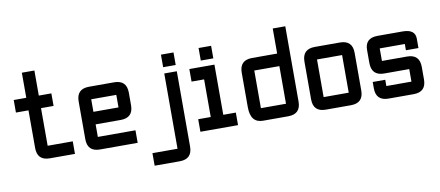

<svg xmlns="http://www.w3.org/2000/svg" viewBox="-75 -980 3373 1472"><g transform="rotate(-10 1611.5 -244.5)"><path d="M244.1 0Q146.5 0 146.5 -97.7V-390.6H48.8V-488.3H146.5V-683.6H244.1V-488.3H341.8V-390.6H244.1V-97.7H439.5V0Z M634.8 -488.3H830.1Q927.7 -488.3 927.7 -390.6V-293Q927.7 -195.3 830.1 -195.3H634.8V-97.7H927.7V0H634.8Q537.1 0 537.1 -97.7V-390.6Q537.1 -488.3 634.8 -488.3ZM830.1 -390.6H634.8V-293H830.1Z M1220.7 -488.3H1318.4V97.7Q1318.4 195.3 1220.7 195.3H1025.4V97.7H1220.7ZM1220.7 -537.1V-634.8H1318.4V-537.1Z M1513.7 -537.1V-634.8H1611.3V-537.1ZM1416 0V-97.7H1513.7V-390.6H1416V-488.3H1611.3V-97.7H1709V0Z M2197.3 -97.7Q2197.3 0 2099.6 0H1904.3Q1806.6 0 1806.6 -122.1V-390.6Q1806.6 -488.3 1904.3 -488.3H2099.6V-683.6H2197.3ZM1904.3 -97.7H2099.6V-390.6H1904.3Z M2587.9 0H2392.6Q2294.9 0 2294.9 -97.7V-390.6Q2294.9 -488.3 2392.6 -488.3H2587.9Q2685.5 -488.3 2685.5 -390.6V-97.7Q2685.5 0 2587.9 0ZM2587.9 -97.7V-390.6H2392.6V-97.7Z M2783.2 -146.5H2880.9V-97.7H3076.2V-195.3H2880.9Q2783.2 -195.3 2783.2 -295.4V-395.5Q2783.2 -488.3 2880.9 -488.3H3076.2Q3173.8 -488.3 3173.8 -415V-341.8H3076.2V-390.6H2880.9V-293H3076.2Q3173.8 -293 3173.8 -195.3V-97.7Q3173.8 0 3076.2 0H2880.9Q2783.2 0 2783.2 -97.7Z"/></g></svg>

Font: BabelStone Runic Short Twig
Style: Regular
Weight: 400
Designer: Andrew West
Foundry: BabelStone
Version: Version 3.003;March 14, 2022